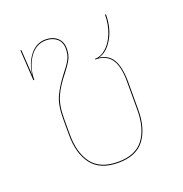

<svg xmlns="http://www.w3.org/2000/svg" viewBox="-110 -676 746 781"><g transform="rotate(-20 263.0 -285.5)"><path d="M422 -294V-169Q422 -88 386.5 -40.5Q351 7 273 7Q194 7 158 -40.5Q122 -88 122 -169V-239Q122 -298 139 -334Q156 -370 187 -410Q209 -437 219.5 -456.5Q230 -476 230 -502Q230 -531 211.5 -546.5Q193 -562 165 -562Q121 -562 93.5 -521.5Q66 -481 66 -427H62L54 -559H58L65 -448Q70 -497 97 -531.5Q124 -566 165 -566Q195 -566 214.5 -549Q234 -532 234 -502Q234 -475 223.5 -455.5Q213 -436 191 -408Q160 -370 143 -333.5Q126 -297 126 -239V-169Q126 -89 161 -43Q196 3 273 3Q349 3 383.5 -43Q418 -89 418 -169V-293Q418 -358 396 -389Q374 -420 327 -420V-423Q353 -423 376 -443.5Q399 -464 413 -499.5Q427 -535 427 -578H431Q431 -518 405 -474Q379 -430 343 -422Q383 -418 402 -386.5Q421 -355 422 -294Z"/></g></svg>

Font: FiraGO Four
Style: Regular
Weight: 100
Designer: bBox Type
Foundry: bBox Type GmbH
Version: Version 1.001